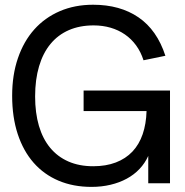

<svg xmlns="http://www.w3.org/2000/svg" viewBox="-20 -754 760 790"><path d="M590 -112.5Q576.5 -82.5 554 -58.8Q531.5 -35 501.5 -18.8Q471.5 -2.5 434.8 6.2Q398 15 356.5 15Q281.5 15 221.2 -10.5Q161 -36 118.5 -84.2Q76 -132.5 53 -202.2Q30 -272 30 -360Q30 -445.5 53.8 -514.8Q77.5 -584 121 -632.8Q164.5 -681.5 226 -708Q287.5 -734.5 363 -734.5Q474 -734.5 550 -682.5Q626 -630.5 660.5 -524.5L570.5 -506Q559.5 -540.5 540 -567.2Q520.5 -594 494 -612.2Q467.5 -630.5 435 -640Q402.5 -649.5 365 -649.5Q308 -649.5 263.2 -630Q218.5 -610.5 187.8 -573.2Q157 -536 140.8 -481.5Q124.5 -427 124.5 -357Q124.5 -289.5 140.2 -236Q156 -182.5 186.5 -145.8Q217 -109 261.5 -89.5Q306 -70 363.5 -70Q416 -70 456.5 -85.5Q497 -101 524.8 -130.2Q552.5 -159.5 567 -201.8Q581.5 -244 583 -297H324V-381.5H679.5V0H590Z"/></svg>

Font: Vela Sans Med
Style: Regular
Weight: 500
Designer: Principal design: Mikhail Sharanda - project Manrope.
Design modification: Ravid Balaliev
Foundry: Mikhail Sharanda
Version: Version 1.001